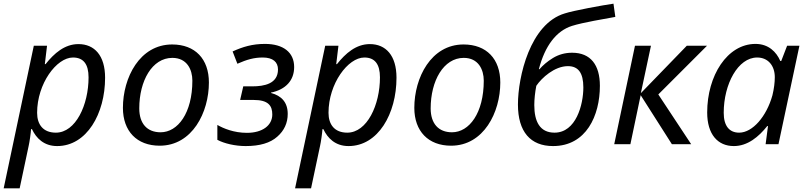

<svg xmlns="http://www.w3.org/2000/svg" viewBox="-42 -785 4389 1045"><path d="M65 240 114 9C119 -12 126 -63 127 -82H132C155 -33 197 10 269 10C430 10 530 -166 530 -362C530 -483 472 -545 385 -545C310 -545 253 -495 206 -436H202L214 -536H142L-22 240ZM262 -63C193 -63 160 -107 160 -171C160 -330 266 -472 355 -472C412 -472 440 -436 440 -364C440 -214 370 -63 262 -63Z M827 8C1005 8 1095 -174 1095 -336C1095 -464 1020 -543 895 -543C718 -543 627 -362 627 -198C627 -71 703 8 827 8ZM832 -65C759 -65 716 -112 716 -195C716 -345 786 -470 896 -470C976 -470 1005 -406 1005 -346C1005 -170 926 -65 832 -65Z M1295 10C1372 10 1429 -7 1467 -41C1505 -74 1524 -116 1524 -165C1524 -228 1490 -264 1433 -279V-281C1514 -298 1559 -348 1559 -420C1559 -500 1500 -546 1400 -546C1331 -546 1279 -530 1224 -505L1250 -438C1302 -461 1341 -472 1388 -472C1444 -472 1471 -447 1471 -407C1471 -329 1396 -315 1331 -315H1282L1265 -241H1339C1419 -241 1440 -209 1440 -162C1440 -102 1386 -62 1302 -62C1231 -62 1174 -86 1141 -105V-24C1178 -4 1238 10 1295 10Z M1651 240 1700 9C1705 -12 1712 -63 1713 -82H1718C1741 -33 1783 10 1855 10C2016 10 2116 -166 2116 -362C2116 -483 2058 -545 1971 -545C1896 -545 1839 -495 1792 -436H1788L1800 -536H1728L1564 240ZM1848 -63C1779 -63 1746 -107 1746 -171C1746 -330 1852 -472 1941 -472C1998 -472 2026 -436 2026 -364C2026 -214 1956 -63 1848 -63Z M2413 8C2591 8 2681 -174 2681 -336C2681 -464 2606 -543 2481 -543C2304 -543 2213 -362 2213 -198C2213 -71 2289 8 2413 8ZM2418 -65C2345 -65 2302 -112 2302 -195C2302 -345 2372 -470 2482 -470C2562 -470 2591 -406 2591 -346C2591 -170 2512 -65 2418 -65Z M2968 10C3149 10 3223 -156 3223 -318C3223 -431 3173 -498 3072 -498C3033 -498 2998 -488 2967 -469C2936 -450 2912 -429 2894 -408L2891 -409C2924 -536 2986 -617 3071 -644C3131 -663 3253 -683 3307 -693L3297 -765C3240 -757 3077 -727 3032 -712C2843 -656 2777 -367 2777 -216C2777 -68 2845 10 2968 10ZM2976 -63C2896 -63 2866 -124 2866 -213C2866 -245 2870 -282 2877 -318C2906 -361 2976 -425 3049 -425C3105 -425 3133 -389 3133 -309C3133 -215 3093 -63 2976 -63Z M3301 0H3389L3445 -267L3615 0H3720L3541 -271L3806 -536H3696L3446 -278L3501 -536H3414Z M3952 10C4027 10 4087 -40 4134 -99H4138L4125 0H4195L4309 -536H4242L4210 -453H4205C4184 -502 4141 -546 4070 -546C3916 -546 3807 -373 3807 -173C3807 -53 3865 10 3952 10ZM3981 -63C3928 -63 3897 -99 3897 -171C3897 -328 3975 -472 4079 -472C4138 -472 4175 -428 4175 -365C4175 -337 4171 -303 4162 -266C4130 -151 4054 -63 3981 -63Z"/></svg>

Font: BC Sans
Style: Italic
Weight: 400
Italic angle: -12°
Designer: Monotype Design Team
Designer: Province of B.C.
Foundry: Monotype Imaging Inc.
Version: Version 2.000;GOOG;noto-source:20170915:90ef993387c0